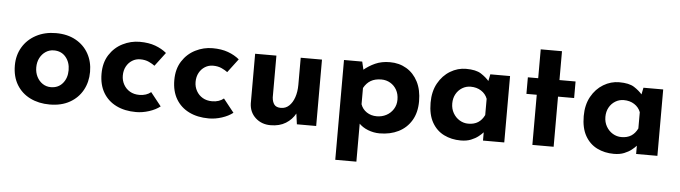

<svg xmlns="http://www.w3.org/2000/svg" viewBox="-50 -839 4459 1259"><g transform="rotate(5 2179.5 -209.5)"><path d="M38 -224Q38 -291 69.5 -344Q101 -397 158 -427.5Q215 -458 289 -458Q364 -458 419 -427.5Q474 -397 503.5 -344Q533 -291 533 -224Q533 -157 503.5 -103.5Q474 -50 419 -19Q364 12 287 12Q215 12 158.5 -16Q102 -44 70 -97Q38 -150 38 -224ZM179 -223Q179 -189 193 -161.5Q207 -134 231 -118Q255 -102 285 -102Q334 -102 363 -136.5Q392 -171 392 -223Q392 -275 363 -309.5Q334 -344 285 -344Q255 -344 231 -328Q207 -312 193 -285Q179 -258 179 -223Z M1014 -39Q985 -16 941.5 -2Q898 12 856 12Q781 12 725.5 -15.5Q670 -43 639.5 -94.5Q609 -146 609 -219Q609 -292 642 -343.5Q675 -395 728.5 -422Q782 -449 841 -449Q900 -449 943.5 -433Q987 -417 1018 -391L950 -301Q936 -312 911.5 -323.5Q887 -335 854 -335Q825 -335 801 -320Q777 -305 763 -279Q749 -253 749 -219Q749 -187 764 -160Q779 -133 805.5 -117.5Q832 -102 868 -102Q891 -102 910.5 -108.5Q930 -115 944 -127Z M1493 -39Q1464 -16 1420.5 -2Q1377 12 1335 12Q1260 12 1204.5 -15.5Q1149 -43 1118.5 -94.5Q1088 -146 1088 -219Q1088 -292 1121 -343.5Q1154 -395 1207.5 -422Q1261 -449 1320 -449Q1379 -449 1422.5 -433Q1466 -417 1497 -391L1429 -301Q1415 -312 1390.5 -323.5Q1366 -335 1333 -335Q1304 -335 1280 -320Q1256 -305 1242 -279Q1228 -253 1228 -219Q1228 -187 1243 -160Q1258 -133 1284.5 -117.5Q1311 -102 1347 -102Q1370 -102 1389.5 -108.5Q1409 -115 1423 -127Z M1742 21Q1683 21 1643 -15.5Q1603 -52 1601 -110V-437H1741V-162Q1743 -133 1756 -115.5Q1769 -98 1800 -98Q1831 -98 1853.5 -119Q1876 -140 1888.5 -176.5Q1901 -213 1901 -259V-437H2041V0H1914L1903 -80L1905 -71Q1883 -30 1842 -4.5Q1801 21 1742 21Z M2459 12Q2420 12 2382.5 -2.5Q2345 -17 2320 -44L2324 -85V210H2185V-447H2305L2325 -362L2314 -392Q2348 -421 2390 -440Q2432 -459 2487 -459Q2548 -459 2596 -430.5Q2644 -402 2671.5 -348.5Q2699 -295 2699 -220Q2699 -146 2668 -94Q2637 -42 2583 -15Q2529 12 2459 12ZM2431 -98Q2465 -98 2493.5 -113Q2522 -128 2539.5 -155.5Q2557 -183 2557 -218Q2557 -255 2541.5 -282.5Q2526 -310 2499.5 -325.5Q2473 -341 2441 -341Q2399 -341 2371 -324.5Q2343 -308 2325 -275V-168Q2336 -136 2364.5 -117Q2393 -98 2431 -98Z M2993 12Q2932 12 2882.5 -12.5Q2833 -37 2804 -88Q2775 -139 2775 -218Q2775 -292 2805 -346Q2835 -400 2884 -429.5Q2933 -459 2988 -459Q3053 -459 3086.5 -437.5Q3120 -416 3142 -390L3136 -373L3149 -437H3279V0H3139V-95L3150 -65Q3148 -65 3138 -53.5Q3128 -42 3108.5 -26.5Q3089 -11 3060.5 0.5Q3032 12 2993 12ZM3033 -102Q3071 -102 3097 -118.5Q3123 -135 3139 -168V-275Q3127 -307 3097.5 -326Q3068 -345 3028 -345Q2998 -345 2972.5 -329.5Q2947 -314 2932 -287Q2917 -260 2917 -225Q2917 -190 2933 -162Q2949 -134 2975.5 -118Q3002 -102 3033 -102Z M3464 -629H3604V-439H3710V-330H3604V0H3464V-330H3396V-439H3464Z M4001 12Q3940 12 3890.5 -12.5Q3841 -37 3812 -88Q3783 -139 3783 -218Q3783 -292 3813 -346Q3843 -400 3892 -429.5Q3941 -459 3996 -459Q4061 -459 4094.5 -437.5Q4128 -416 4150 -390L4144 -373L4157 -437H4287V0H4147V-95L4158 -65Q4156 -65 4146 -53.5Q4136 -42 4116.5 -26.5Q4097 -11 4068.5 0.5Q4040 12 4001 12ZM4041 -102Q4079 -102 4105 -118.5Q4131 -135 4147 -168V-275Q4135 -307 4105.5 -326Q4076 -345 4036 -345Q4006 -345 3980.5 -329.5Q3955 -314 3940 -287Q3925 -260 3925 -225Q3925 -190 3941 -162Q3957 -134 3983.5 -118Q4010 -102 4041 -102Z"/></g></svg>

Font: Reem Kufi
Style: Regular
Weight: 400
Designer: Khaled Hosny
Version: Version 1.6